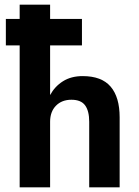

<svg xmlns="http://www.w3.org/2000/svg" viewBox="-20 -800 595 820"><path d="M361 -280Q361 -326 343.5 -350Q326 -374 285 -374Q244 -374 219 -348.5Q194 -323 194 -280V0H64V-606H5V-719H64V-780H194V-719H330V-606H194V-394Q214 -431 249 -453Q284 -475 333 -475Q414 -475 452.5 -430Q491 -385 491 -299V0H361Z"/></svg>

Font: Jost* Semi
Style: Regular
Weight: 600
Version: Version 3.7